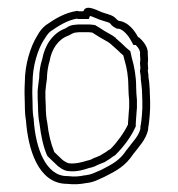

<svg xmlns="http://www.w3.org/2000/svg" viewBox="-20 -492 459 495"><path d="M44 -223C44 -206 45 -192 47 -181C52 -111 77 -18 153 -18C171 -16 187 -17 202 -20C222 -22 233 -29 249 -36C281 -52 303 -64 323 -94C338 -114 356 -131 362 -158V-162C364 -172 365 -184 366 -195C366 -201 367 -207 367 -213V-231C367 -241 366 -251 366 -261C365 -272 365 -282 363 -291C363 -298 362 -304 361 -310C361 -310 362 -315 362 -315C362 -319 361 -324 361 -328C362 -335 362 -343 361 -352C363 -371 348 -387 338 -396H336C327 -414 310 -435 288 -438H287C285 -439 283 -440 282 -441C272 -453 262 -454 247 -459C235 -462 202 -484 195 -463H183L179 -464C146 -459 121 -443 98 -427C89 -420 82 -411 76 -400C58 -371 44 -325 44 -280C43 -262 43 -244 44 -223ZM64 -223V-224C63 -244 63 -262 64 -279V-280C64 -321 77 -364 93 -389V-390H94C99 -399 105 -407 110 -411C132 -426 152 -439 178 -444L181 -443H209L212 -451C220 -449 231 -443 241 -440C259 -434 262 -435 267 -428V-427H268C273 -422 276 -421 278 -420L282 -418H286C297 -416 310 -402 318 -387L324 -376H330C338 -368 342 -360 341 -354V-352V-350C342 -342 342 -336 341 -331V-329V-328C341 -323 342 -319 342 -317L341 -310V-307C342 -301 343 -296 343 -291V-289V-287C344 -282 345 -270 346 -260C346 -249 347 -240 347 -231V-213C347 -210 346 -202 346 -196C345 -185 344 -174 342 -166V-164V-160C337 -140 323 -128 307 -106L306 -105C289 -79 272 -70 241 -54C222 -46 216 -42 200 -40H199H198C185 -37 171 -36 155 -38H154H153C98 -38 72 -110 67 -182V-184V-185C65 -194 64 -207 64 -223ZM77 -256C77 -246 77 -231 78 -218C78 -202 79 -187 82 -172C86 -141 91 -116 101 -92L103 -89L106 -86C114 -78 122 -71 128 -65L130 -63L132 -62C135 -60 142 -53 155 -51H156C178 -48 198 -55 210 -59C217 -60 225 -63 230 -66C234 -68 240 -70 247 -73H248L264 -83L265 -84C269 -87 272 -89 274 -90L277 -92L279 -94C298 -113 317 -138 328 -162L330 -166V-173C331 -185 331 -192 332 -201V-202V-203C332 -204 333 -208 333 -215V-234V-235C332 -246 331 -256 331 -267V-269C331 -295 326 -322 320 -342L316 -360L310 -365C306 -368 302 -372 298 -376C290 -384 283 -389 279 -393L278 -395L276 -396C276 -396 271 -400 269 -401L248 -413C241 -418 234 -422 229 -425L226 -427L221 -428C214 -429 208 -429 204 -429H189C184 -429 179 -429 172 -428C158 -427 150 -419 149 -419C114 -406 95 -373 89 -340C84 -325 81 -307 81 -291C79 -277 78 -268 77 -258V-257ZM97 -256C98 -266 99 -277 101 -289C101 -304 104 -323 108 -335C113 -365 130 -391 156 -400C161 -402 169 -408 175 -408C180 -409 184 -409 189 -409H204C208 -409 212 -409 218 -408C224 -404 231 -400 237 -396L258 -384C260 -383 262 -381 265 -379C271 -373 278 -368 284 -362C288 -358 293 -353 298 -349L301 -337C307 -318 311 -293 311 -269V-267C311 -255 312 -244 313 -233V-215C313 -211 312 -207 312 -203C311 -193 311 -183 310 -174V-171C300 -150 282 -125 265 -108C261 -106 257 -103 253 -100L238 -91C232 -88 226 -86 221 -84C216 -81 211 -79 205 -78C192 -74 175 -69 158 -71C152 -72 147 -76 142 -79C135 -86 127 -93 120 -100C111 -122 105 -147 102 -175C99 -188 98 -204 98 -219C97 -233 97 -246 97 -256Z"/></svg>

Font: Scribbler
Style: Clr
Weight: 400
Designer: Mew Too
Foundry: Cannot Into Space Fonts
Version: Version 1.001